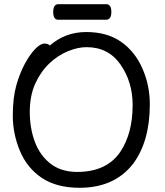

<svg xmlns="http://www.w3.org/2000/svg" viewBox="-20 -872 785 916"><path d="M348.1 -51.8Q489.3 -51.8 554.2 -147.9Q612.8 -235.8 612.8 -371.1Q612.8 -481 554.9 -564Q497.1 -647 393.1 -647Q351.1 -647 303.5 -627.4Q255.9 -607.9 214.8 -568.8Q173.8 -529.8 147.9 -472.4Q122.1 -415 122.1 -337.9Q122.1 -259.8 146.5 -194.8Q170.9 -129.9 221.4 -90.8Q272 -51.8 348.1 -51.8ZM359.9 23.9Q250 23.9 179.4 -23.4Q108.9 -70.8 75 -152.3Q41 -233.9 41 -319.8Q41 -404.8 57.6 -463.9Q74.2 -522.9 98.6 -567.9Q123 -612.8 147.9 -638.4Q172.9 -664.1 191.9 -664.1Q210 -664.1 217.8 -654.8Q291 -719.2 391.1 -719.2Q491.2 -719.2 557.6 -672.6Q624 -626 659.4 -545.4Q694.8 -464.8 694.8 -375Q694.8 -198.2 615.2 -90.8Q525.9 23.9 359.9 23.9ZM485.8 -777.8H257.8Q233.9 -777.8 233.9 -814.9Q233.9 -852.1 258.8 -852.1H486.8Q511.2 -852.1 511.2 -814.9Q511.2 -777.8 485.8 -777.8Z"/></svg>

Font: LXGW WenKai GB Screen
Style: Regular
Weight: 400
Designer: LXGW / Fontworks Inc.
Foundry: LXGW / Fontworks Inc.
Version: Version 1.321;February 19, 2024;FontCreator 14.0.0.2901 64-b